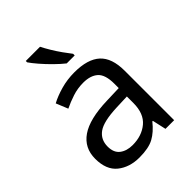

<svg xmlns="http://www.w3.org/2000/svg" viewBox="-220 -879 1002 1002"><g transform="rotate(-45 280.5 -378.0)"><path d="M288 -545Q386 -545 433 -502Q480 -459 480 -365V0H416L399 -76H395Q360 -32 321.5 -11Q283 10 215 10Q142 10 94 -28.5Q46 -67 46 -149Q46 -229 109 -272.5Q172 -316 303 -320L394 -323V-355Q394 -422 365 -448Q336 -474 283 -474Q241 -474 203 -461.5Q165 -449 132 -433L105 -499Q140 -518 188 -531.5Q236 -545 288 -545ZM314 -259Q214 -255 175.5 -227Q137 -199 137 -148Q137 -103 164.5 -82Q192 -61 235 -61Q303 -61 348 -98.5Q393 -136 393 -214V-262ZM256 -766Q267 -744 283.5 -716.5Q300 -689 318.5 -663Q337 -637 352 -618V-606H293Q270 -624 241 -652.5Q212 -681 187.5 -709.5Q163 -738 151 -756V-766Z"/></g></svg>

Font: Noto Sans Anatolian Hieroglyphs
Style: Regular
Weight: 400
Designer: Monotype Design Team
Foundry: Monotype Imaging Inc.
Version: Version 2.001; ttfautohint (v1.8.4.7-5d5b)